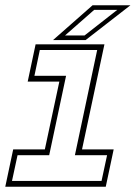

<svg xmlns="http://www.w3.org/2000/svg" viewBox="-28 -708 528 728"><path d="M-8 0 22 -141.5H142L197 -398.5H77L107 -540H368L283 -141.5H403L373 0ZM17.5 -22H357L378 -119.5H256L340.5 -518.5H123L102.5 -420.5H222.5L158.5 -119.5H38.5ZM173 -556 323 -688H466.5L296.5 -556ZM218.5 -573.5H292.5L416.5 -670.5H329Z"/></svg>

Font: Tourney Condensed ExtraLight
Style: Italic
Weight: 200
Width: 3
Italic angle: -12°
Designer: Tyler Finck
Foundry: Etcetera Type Co
Version: Version 1.010; ttfautohint (v1.8.3)